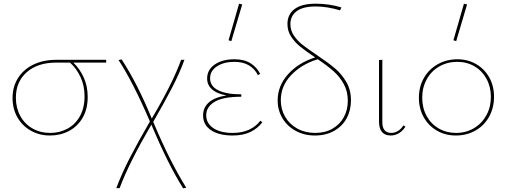

<svg xmlns="http://www.w3.org/2000/svg" viewBox="-20 -731 2745 1040"><path d="M555 -392H377Q411 -360 433 -312.5Q455 -265 455 -206Q455 -140 427.5 -93Q400 -46 353.5 -21.5Q307 3 251 3Q193 3 146.5 -23.5Q100 -50 74 -96Q48 -142 48 -200Q48 -261 77.5 -308Q107 -355 160.5 -381Q214 -407 286 -407H555ZM359 -392H285Q184 -392 125 -340Q66 -288 66 -202Q66 -147 89.5 -103.5Q113 -60 155.5 -35.5Q198 -11 252 -11Q302 -11 344.5 -33.5Q387 -56 412.5 -101Q438 -146 438 -209Q438 -267 416 -314Q394 -361 359 -392Z M972 289Q890 159 800 -56Q678 153 628 288H610Q638 212 683 124.5Q728 37 792 -73Q701 -285 622 -406L639 -409Q725 -277 802 -89Q915 -279 961 -407H979Q954 -337 911.5 -255Q869 -173 810 -71Q899 142 989 286Z M1233 -508 1218 -513 1275 -711 1292 -707ZM1401 -69Q1378 -37 1338 -17Q1298 3 1240 3Q1167 3 1123.5 -25.5Q1080 -54 1080 -106Q1080 -148 1111 -176Q1142 -204 1207 -214Q1156 -223 1129 -246.5Q1102 -270 1102 -306Q1102 -353 1143 -381.5Q1184 -410 1250 -410Q1303 -410 1337.5 -388Q1372 -366 1389 -331L1377 -324Q1361 -357 1329 -376.5Q1297 -396 1250 -396Q1192 -396 1155 -371.5Q1118 -347 1118 -307Q1118 -264 1162 -242Q1206 -220 1287 -220V-207Q1188 -207 1142.5 -179.5Q1097 -152 1097 -107Q1097 -63 1135.5 -37Q1174 -11 1240 -11Q1292 -11 1330 -29Q1368 -47 1390 -77Z M1696 -433Q1757 -392 1793 -362Q1829 -332 1855 -288.5Q1881 -245 1881 -187Q1881 -133 1857.5 -90Q1834 -47 1789.5 -22Q1745 3 1686 3Q1628 3 1582 -22Q1536 -47 1510 -90.5Q1484 -134 1484 -187Q1484 -266 1540 -328.5Q1596 -391 1687 -420Q1635 -455 1606 -478.5Q1577 -502 1557 -532.5Q1537 -563 1537 -601Q1537 -653 1575.5 -682Q1614 -711 1691 -711Q1761 -711 1829 -691L1822 -675Q1752 -696 1690 -696Q1620 -696 1586.5 -670Q1553 -644 1553 -601Q1553 -566 1572 -538Q1591 -510 1619 -488Q1647 -466 1696 -433ZM1864 -185Q1864 -236 1842 -276Q1820 -316 1786 -346Q1752 -376 1701 -410Q1613 -383 1557 -324Q1501 -265 1501 -188Q1501 -139 1524.5 -98.5Q1548 -58 1590.5 -34.5Q1633 -11 1687 -11Q1741 -11 1781 -34Q1821 -57 1842.5 -96.5Q1864 -136 1864 -185Z M2033 -73V-406L2051 -407V-74Q2049 -11 2100 -11Q2118 -11 2135.5 -21.5Q2153 -32 2165 -52L2176 -45Q2163 -23 2141.5 -10Q2120 3 2097 3Q2033 3 2033 -73Z M2436 -513 2493 -711 2510 -707 2451 -508ZM2249 -201Q2249 -261 2276 -308.5Q2303 -356 2351 -383Q2399 -410 2458 -410Q2514 -410 2559.5 -383.5Q2605 -357 2630.5 -311Q2656 -265 2656 -207Q2656 -147 2629.5 -99Q2603 -51 2555.5 -24Q2508 3 2449 3Q2392 3 2346.5 -23.5Q2301 -50 2275 -96.5Q2249 -143 2249 -201ZM2639 -206Q2639 -260 2615.5 -303.5Q2592 -347 2550.5 -371.5Q2509 -396 2457 -396Q2403 -396 2359.5 -371Q2316 -346 2291.5 -301.5Q2267 -257 2267 -202Q2267 -147 2290.5 -103.5Q2314 -60 2356 -35.5Q2398 -11 2450 -11Q2504 -11 2547 -36.5Q2590 -62 2614.5 -106.5Q2639 -151 2639 -206Z"/></svg>

Font: Ysabeau Infant Thin
Style: Regular
Weight: 200
Designer: Christian Thalmann (Catharsis Fonts)
Version: Version 0.003